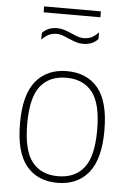

<svg xmlns="http://www.w3.org/2000/svg" viewBox="-58 -901 646 954"><g transform="rotate(5 264.5 -424.0)"><path d="M54 -270Q54 -413 109.8 -480.5Q165.5 -548 264.5 -548Q364 -548 419.5 -481.2Q475 -414.5 475 -270Q475 -126.5 419.2 -58.8Q363.5 9 264.5 9Q165 9 109.5 -58.2Q54 -125.5 54 -270ZM439 -268.5Q439 -401 394 -458Q349 -515 264.5 -515Q180 -515 135 -458.5Q90 -402 90 -271.5Q90 -138.5 135 -81.2Q180 -24 264.5 -24Q349 -24 394 -80.8Q439 -137.5 439 -268.5ZM257 -710.5Q237 -719.5 223.8 -723.8Q210.5 -728 197.5 -728Q175 -728 157.2 -719.2Q139.5 -710.5 123 -692.5V-726Q150.5 -756.5 197.5 -756.5Q215.5 -756.5 232.2 -751.2Q249 -746 272 -736Q292 -727 305.2 -722.8Q318.5 -718.5 331.5 -718.5Q354 -718.5 371.8 -727.2Q389.5 -736 406 -754V-720.5Q378.5 -690 331.5 -690Q313.5 -690 296.8 -695.2Q280 -700.5 257 -710.5ZM123 -829V-858.5H406V-829Z"/></g></svg>

Font: Encode Sans Thin
Style: Regular
Weight: 250
Designer: Multiple Designers
Foundry: Impallari Type
Version: Version 2.000